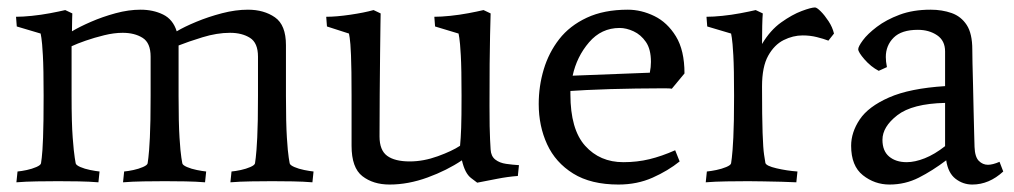

<svg xmlns="http://www.w3.org/2000/svg" viewBox="-20 -486 2721 515"><path d="M821 -26 818 3Q794 1 765 0.5Q736 0 710 0Q685 0 653.5 0.5Q622 1 598 3L601 -26Q612 -27 626 -30Q640 -33 651.5 -38Q663 -43 664 -48Q664 -48 666 -63Q668 -78 670 -117Q672 -156 672 -229V-334Q672 -371 650.5 -384.5Q629 -398 597 -398Q562 -398 523 -386Q484 -374 459 -364V-229Q459 -156 461.5 -117Q464 -78 466.5 -63Q469 -48 469 -48Q470 -43 481.5 -38Q493 -33 508 -30Q523 -27 533 -26L530 3Q506 1 477 0.5Q448 0 422 0Q397 0 365.5 0.5Q334 1 310 3L313 -26Q324 -27 338 -30Q352 -33 363.5 -38Q375 -43 376 -48Q376 -48 378 -63Q380 -78 382 -117Q384 -156 384 -229V-334Q384 -371 362.5 -384.5Q341 -398 309 -398Q286 -398 259.5 -391.5Q233 -385 210 -377Q187 -369 172 -362V-229Q172 -156 175 -117Q178 -78 180.5 -63Q183 -48 183 -48Q184 -43 195.5 -38Q207 -33 222 -30Q237 -27 247 -26L244 3Q220 1 191 0.5Q162 0 136 0Q111 0 79.5 0.5Q48 1 24 3L27 -26Q38 -27 52 -30Q66 -33 77.5 -38Q89 -43 90 -48Q90 -48 92 -63Q94 -78 95.5 -117Q97 -156 97 -229Q97 -302 95 -337.5Q93 -373 91 -384.5Q89 -396 89 -396L25 -415L23 -441Q41 -441 65.5 -443.5Q90 -446 114 -450.5Q138 -455 155 -459L174 -450Q174 -450 173.5 -434.5Q173 -419 173 -402Q193 -414 224 -427.5Q255 -441 290 -450.5Q325 -460 357 -460Q391 -460 417.5 -447Q444 -434 454 -402Q474 -414 506.5 -427.5Q539 -441 575.5 -450.5Q612 -460 645 -460Q688 -460 717.5 -439.5Q747 -419 747 -365V-229Q747 -156 749.5 -117Q752 -78 754.5 -63Q757 -48 757 -48Q758 -43 769.5 -38Q781 -33 796 -30Q811 -27 821 -26Z M1296 -85Q1297 -67 1308.5 -58Q1320 -49 1337.5 -46.5Q1355 -44 1372 -43L1369 -14Q1342 -12 1314 -6.5Q1286 -1 1260 4Q1260 4 1243.5 -8.5Q1227 -21 1219 -56Q1179 -29 1127 -10Q1075 9 1025 9Q981 9 952 -13.5Q923 -36 923 -95V-229Q923 -302 921.5 -337.5Q920 -373 918 -384.5Q916 -396 916 -396L857 -415L855 -441Q882 -441 919.5 -446.5Q957 -452 982 -459L1001 -450Q1001 -450 1000.5 -420Q1000 -390 999.5 -340.5Q999 -291 998.5 -233.5Q998 -176 998 -120Q998 -83 1018.5 -68Q1039 -53 1079 -53Q1116 -53 1154.5 -67Q1193 -81 1214 -95Q1216 -115 1217 -143Q1218 -171 1218 -229Q1218 -302 1216 -337.5Q1214 -373 1212 -384.5Q1210 -396 1210 -396L1147 -415L1145 -441Q1163 -441 1187.5 -443.5Q1212 -446 1236 -450.5Q1260 -455 1277 -459L1296 -450Q1296 -450 1294.5 -391Q1293 -332 1293 -202Q1293 -139 1294.5 -112Q1296 -85 1296 -85Z M1791 -83 1803 -53Q1772 -28 1730.5 -9.5Q1689 9 1639 9Q1565 9 1517.5 -20.5Q1470 -50 1447.5 -99Q1425 -148 1425 -207Q1425 -255 1438.5 -300Q1452 -345 1480 -381Q1508 -417 1554 -438.5Q1600 -460 1664 -460Q1700 -460 1735 -443Q1770 -426 1793 -388.5Q1816 -351 1816 -289L1782 -248Q1778 -249 1768.5 -249Q1759 -249 1745 -249Q1720 -249 1686 -248.5Q1652 -248 1617 -247Q1582 -246 1553 -244.5Q1524 -243 1510 -242V-233Q1510 -139 1549.5 -95Q1589 -51 1652 -51Q1689 -51 1722 -59Q1755 -67 1791 -83ZM1726 -320Q1726 -354 1712.5 -373.5Q1699 -393 1679.5 -402Q1660 -411 1642 -411Q1593 -411 1560 -372.5Q1527 -334 1516 -283L1723 -291Q1726 -306 1726 -320Z M2007 -459 2026 -450Q2025 -439 2024.5 -416.5Q2024 -394 2024 -368Q2046 -405 2075.5 -426Q2105 -447 2130.5 -456.5Q2156 -466 2166 -466Q2171 -466 2181.5 -455.5Q2192 -445 2202.5 -429Q2213 -413 2217 -396L2202 -377Q2189 -382 2171 -386.5Q2153 -391 2133 -391Q2107 -391 2082 -378.5Q2057 -366 2040.5 -336.5Q2024 -307 2024 -254Q2024 -172 2025.5 -129.5Q2027 -87 2029.5 -71Q2032 -55 2033 -49Q2035 -41 2063 -34.5Q2091 -28 2119 -26L2116 3Q2100 2 2076 1.5Q2052 1 2028 0.5Q2004 0 1987 0Q1962 0 1929.5 0.5Q1897 1 1873 3L1876 -26Q1887 -27 1901.5 -30Q1916 -33 1928 -38Q1940 -43 1941 -48Q1941 -48 1943 -63Q1945 -78 1947 -117Q1949 -156 1949 -229Q1949 -302 1947 -337.5Q1945 -373 1943 -384.5Q1941 -396 1941 -396L1877 -415L1875 -441Q1893 -441 1917.5 -443.5Q1942 -446 1966 -450.5Q1990 -455 2007 -459Z M2661 -52 2671 -26Q2633 9 2588 9Q2563 9 2543 -6.5Q2523 -22 2518 -56Q2481 -28 2444.5 -9.5Q2408 9 2366 9Q2326 9 2294.5 -16Q2263 -41 2263 -95Q2263 -131 2286 -165.5Q2309 -200 2364.5 -224.5Q2420 -249 2515 -255V-348Q2515 -377 2493.5 -391.5Q2472 -406 2442 -406Q2398 -406 2377 -385Q2356 -364 2356 -333Q2356 -321 2359 -306L2337 -296Q2316 -307 2299 -326.5Q2282 -346 2282 -354Q2282 -361 2294.5 -378Q2307 -395 2332 -414Q2357 -433 2393 -446.5Q2429 -460 2476 -460Q2507 -460 2532.5 -451Q2558 -442 2573 -419Q2588 -396 2588 -353Q2588 -343 2588.5 -317Q2589 -291 2590 -257Q2591 -223 2591.5 -188.5Q2592 -154 2593 -128Q2594 -102 2594 -92Q2595 -65 2605.5 -54.5Q2616 -44 2630 -44Q2636 -44 2644 -46Q2652 -48 2661 -52ZM2515 -94V-210Q2427 -208 2387 -177Q2347 -146 2347 -111Q2347 -81 2365 -66Q2383 -51 2412 -51Q2434 -51 2460.5 -61.5Q2487 -72 2515 -94Z"/></svg>

Font: Average
Style: Regular
Weight: 400
Designer: Eduardo Tunni
Foundry: Eduardo Rodriguez Tunni
Version: Version 1.003; ttfautohint (v1.8.4.7-5d5b)